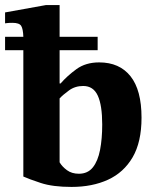

<svg xmlns="http://www.w3.org/2000/svg" viewBox="-20 -726 611 757"><path d="M262 11Q188 11 141 -4.5Q94 -20 72 -30V-528H0V-581H72Q71 -612 63.5 -624Q56 -636 29 -636Q16 -636 8 -635Q0 -634 0 -634V-677L161 -706H215V-581H365V-528H215V-397H219Q245 -427 281.5 -453.5Q318 -480 371 -480Q451 -480 494.5 -425.5Q538 -371 538 -262Q538 -166 503 -106Q468 -46 406 -17.5Q344 11 262 11ZM291 -41Q326 -41 346 -66Q366 -91 374.5 -135Q383 -179 383 -235Q383 -311 365.5 -349Q348 -387 308 -387Q276 -387 252 -369.5Q228 -352 215 -338V-86Q225 -69 244 -55Q263 -41 291 -41Z"/></svg>

Font: STIX Two Text
Style: Bold
Weight: 700
Designer: Ross Mills, John Hudson & Paul Hanslow, Tiro Typeworks Ltd; with prior portions MicroPress Inc., and Coen Hoffman.
Foundry: Tiro Typeworks Ltd
Version: Version 2.13 b171